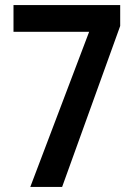

<svg xmlns="http://www.w3.org/2000/svg" viewBox="-20 -734 529 754"><path d="M99 0 330 -609H33V-714H452V-632L224 0Z"/></svg>

Font: Noto Sans Myanmar Condensed SemiBold
Style: Regular
Weight: 600
Width: 3
Designer: Monotype Design Team
Foundry: Monotype Imaging Inc.
Version: Version 2.107; ttfautohint (v1.8.4.7-5d5b)